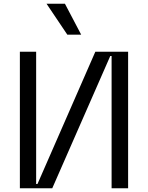

<svg xmlns="http://www.w3.org/2000/svg" viewBox="-20 -1003 789 1023"><path d="M85.9 -727.3H172.6V-22.7H179.7L487.9 -727.3H662.6V0H574.6V-704.5H567.5L258.5 0H85.9ZM412.6 -818.2H338.8L228 -983H326Z"/></svg>

Font: Riot Sans
Style: Regular
Weight: 400
Designer: Rasmus Andersson
Foundry: rsms
Version: Version 4.001